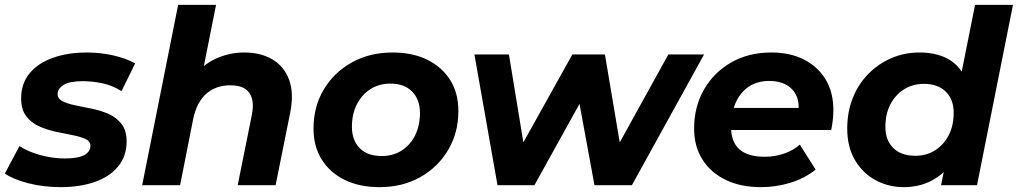

<svg xmlns="http://www.w3.org/2000/svg" viewBox="-35 -762 4188 790"><path d="M215 8Q144 8 81.5 -8Q19 -24 -15 -48L45 -161Q80 -138 130.5 -124Q181 -110 232 -110Q287 -110 312 -124Q337 -138 337 -162Q337 -181 316 -190.5Q295 -200 263 -206Q231 -212 194.5 -220Q158 -228 125.5 -242.5Q93 -257 72.5 -284.5Q52 -312 52 -357Q52 -418 86.5 -460Q121 -502 182.5 -524Q244 -546 322 -546Q378 -546 431 -534Q484 -522 521 -501L465 -387Q427 -411 385.5 -419.5Q344 -428 306 -428Q251 -428 226.5 -412.5Q202 -397 202 -375Q202 -356 222.5 -345.5Q243 -335 275 -328.5Q307 -322 344 -314.5Q381 -307 413 -292.5Q445 -278 465.5 -251.5Q486 -225 486 -180Q486 -119 450.5 -76.5Q415 -34 354 -13Q293 8 215 8Z M970 -546Q1038 -546 1086 -517.5Q1134 -489 1154.5 -434Q1175 -379 1159 -298L1099 0H943L1001 -288Q1013 -347 991.5 -379Q970 -411 913 -411Q854 -411 814.5 -377Q775 -343 760 -273L706 0H550L698 -742H854L783 -386L752 -432Q791 -491 848.5 -518.5Q906 -546 970 -546Z M1526 8Q1444 8 1383 -22Q1322 -52 1288.5 -106Q1255 -160 1255 -233Q1255 -323 1297 -393.5Q1339 -464 1412.5 -505Q1486 -546 1580 -546Q1663 -546 1723.5 -516Q1784 -486 1817.5 -432.5Q1851 -379 1851 -305Q1851 -216 1809 -145Q1767 -74 1694 -33Q1621 8 1526 8ZM1536 -120Q1582 -120 1617.5 -142.5Q1653 -165 1673 -205Q1693 -245 1693 -298Q1693 -352 1661 -385Q1629 -418 1571 -418Q1525 -418 1489.5 -395.5Q1454 -373 1433.5 -333Q1413 -293 1413 -240Q1413 -185 1445 -152.5Q1477 -120 1536 -120Z M2012 0 1917 -538H2059L2135 -75H2062L2320 -538H2454L2532 -75H2459L2715 -538H2862L2565 0H2411L2338 -397H2384L2164 0Z M3096 8Q3012 8 2950.5 -22Q2889 -52 2855 -106Q2821 -160 2821 -233Q2821 -323 2861.5 -393.5Q2902 -464 2973.5 -505Q3045 -546 3138 -546Q3217 -546 3274 -516.5Q3331 -487 3362.5 -434.5Q3394 -382 3394 -309Q3394 -288 3391.5 -267Q3389 -246 3385 -227H2940L2956 -318H3312L3248 -290Q3256 -335 3243 -365.5Q3230 -396 3201 -412.5Q3172 -429 3131 -429Q3080 -429 3044.5 -404.5Q3009 -380 2991 -337Q2973 -294 2973 -240Q2973 -178 3007.5 -147.5Q3042 -117 3112 -117Q3153 -117 3191 -130Q3229 -143 3256 -167L3321 -64Q3274 -27 3215.5 -9.5Q3157 8 3096 8Z M3683 8Q3621 8 3568 -20.5Q3515 -49 3483 -103Q3451 -157 3451 -233Q3451 -301 3473.5 -358Q3496 -415 3537 -457Q3578 -499 3632 -522.5Q3686 -546 3748 -546Q3811 -546 3857 -524Q3903 -502 3928.5 -456.5Q3954 -411 3954 -342Q3954 -268 3936.5 -204.5Q3919 -141 3884 -93.5Q3849 -46 3798.5 -19Q3748 8 3683 8ZM3731 -121Q3777 -121 3812.5 -143.5Q3848 -166 3868.5 -205.5Q3889 -245 3889 -298Q3889 -353 3856.5 -385Q3824 -417 3766 -417Q3721 -417 3685 -394.5Q3649 -372 3628.5 -332.5Q3608 -293 3608 -240Q3608 -185 3640.5 -153Q3673 -121 3731 -121ZM3837 0 3859 -107 3893 -267 3914 -427 3977 -742H4133L3985 0Z"/></svg>

Font: Montserrat Thin
Style: Bold Italic
Weight: 700
Italic angle: -11.3°
Version: Version 9.000